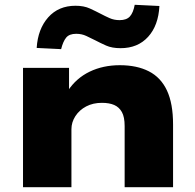

<svg xmlns="http://www.w3.org/2000/svg" viewBox="-20 -781 815 801"><path d="M76 0V-498H268V-402H263Q298 -455 354 -482Q410 -509 480 -509Q551 -509 601 -483.5Q651 -458 676.5 -403.5Q702 -349 702 -262V0H500V-255Q500 -293 488.5 -313.5Q477 -334 456.5 -343Q436 -352 405 -352Q368 -352 339.5 -337Q311 -322 294.5 -296.5Q278 -271 278 -242V0ZM235 -576 133 -581Q138 -660 181 -708.5Q224 -757 295 -757Q330 -757 355 -745.5Q380 -734 401 -723Q418 -714 437 -705.5Q456 -697 479 -697Q508 -697 522 -712.5Q536 -728 542 -761L645 -756Q641 -675 598 -627.5Q555 -580 483 -580Q447 -580 422.5 -591Q398 -602 377 -613Q359 -622 340 -631Q321 -640 298 -640Q269 -640 256 -624Q243 -608 235 -576Z"/></svg>

Font: Nunito Sans 10pt Expanded Black
Style: Regular
Weight: 900
Width: 7
Designer: Vernon Adams
Foundry: Vernon Adams
Version: Version 3.101;gftools[0.9.27]